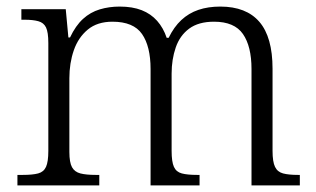

<svg xmlns="http://www.w3.org/2000/svg" viewBox="-20 -564 960 584"><path d="M33 0V-32H50Q79 -32 96 -36.5Q113 -41 120 -56.5Q127 -72 127 -105V-433Q127 -466 120 -480.5Q113 -495 96.5 -499.5Q80 -504 55 -504H45V-536H180L188 -450H193Q210 -486 232.5 -506.5Q255 -527 283.5 -535.5Q312 -544 344 -544Q383 -544 411 -533Q439 -522 458 -500.5Q477 -479 487 -449H493Q509 -482 531.5 -503Q554 -524 583.5 -534Q613 -544 650 -544Q729 -544 769 -497.5Q809 -451 809 -355V-105Q809 -72 816.5 -56.5Q824 -41 841 -36.5Q858 -32 886 -32H892V0H745V-354Q745 -423 719 -460.5Q693 -498 631 -498Q584 -498 555.5 -477Q527 -456 514.5 -419.5Q502 -383 502 -340V-105Q502 -72 509 -56.5Q516 -41 533 -36.5Q550 -32 579 -32H587V0H438V-354Q438 -423 412 -460.5Q386 -498 322 -498Q276 -498 247 -474Q218 -450 204.5 -411Q191 -372 191 -326V-102Q191 -70 199 -55.5Q207 -41 224.5 -36.5Q242 -32 271 -32H282V0Z"/></svg>

Font: Noto Serif Gujarati Light
Style: Regular
Weight: 300
Version: Version 2.102